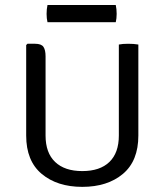

<svg xmlns="http://www.w3.org/2000/svg" viewBox="-20 -716 640 748"><path d="M519 -188Q519 -89 458.8 -38.5Q398.5 12 300.5 12Q203 12 142.5 -38.5Q82 -89 82 -188V-540.5L87 -545.5H116.5Q141 -545.5 149.2 -533.5Q157.5 -521.5 157.5 -496.5V-188Q157.5 -120.5 194.8 -85Q232 -49.5 300.5 -49.5Q369.5 -49.5 406.2 -85Q443 -120.5 443 -188V-542.5Q457.5 -545.5 479.5 -545.5Q489.5 -545.5 500 -544.8Q510.5 -544 519 -542.5ZM165 -629.5Q161.5 -644 161.5 -662Q161.5 -680.5 165 -696.5H431Q434.5 -680.5 434.5 -662Q434.5 -644 431 -629.5Z"/></svg>

Font: Signika SC Light
Style: Regular
Weight: 300
Designer: Anna Giedryś
Foundry: Anna Giedryś
Version: Version 2.000; ttfautohint (v1.8.3) -l 8 -r 50 -G 200 -x 9 -